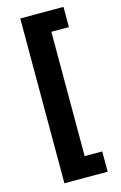

<svg xmlns="http://www.w3.org/2000/svg" viewBox="-136 -828 643 1022"><g transform="rotate(-15 186.0 -317.0)"><path d="M85.9 137.2V-771H324.2V-659.7H227.5V25.4H324.2V137.2Z"/></g></svg>

Font: Inter 16pt
Style: Bold
Weight: 700
Version: Version 4.001;git-66647c0bb